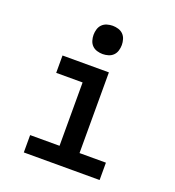

<svg xmlns="http://www.w3.org/2000/svg" viewBox="-135 -851 870 957"><g transform="rotate(20 300.0 -372.5)"><path d="M99 0V-92H255V-428H115V-520H361V-92H501V0ZM300 -595Q285 -595 270 -599.5Q255 -604 244.5 -614.5Q234 -625 229.5 -640Q225 -655 225 -670Q225 -685 229.5 -700Q234 -715 244.5 -725.5Q255 -736 270 -740.5Q285 -745 300 -745Q315 -745 330 -740.5Q345 -736 355.5 -725.5Q366 -715 370.5 -700Q375 -685 375 -670Q375 -655 370.5 -640Q366 -625 355.5 -614.5Q345 -604 330 -599.5Q315 -595 300 -595Z"/></g></svg>

Font: Iosevka Custom SmBdEx
Style: Regular
Weight: 600
Width: 7
Monospace: yes
Designer: Belleve Invis
Foundry: Belleve Invis
Version: Version 11.2.4; ttfautohint (v1.8.4)